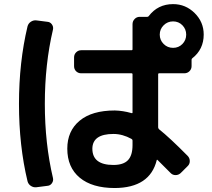

<svg xmlns="http://www.w3.org/2000/svg" viewBox="-20 -860 1040 943"><path d="M876 -735.8Q857.4 -754.9 830.1 -754.9Q802.7 -754.9 783.7 -735.8Q764.6 -716.8 764.6 -689.9Q764.6 -663.1 783.7 -644Q802.7 -625 830.1 -625Q857.4 -625 876 -644Q894.5 -663.1 894.5 -689.9Q894.5 -716.8 876 -735.8ZM630.9 -147.5V-169.9Q630.9 -174.8 626 -177.7Q582 -202.1 537.1 -202.1Q434.6 -202.1 433.6 -129.9Q433.6 -49.8 537.1 -49.8Q585.9 -49.8 608.4 -73.2Q630.9 -96.7 630.9 -147.5ZM625 -304.7Q630.9 -302.7 630.9 -307.6V-495.1Q630.9 -500 626 -500H378.9Q364.3 -500 354 -509.8Q343.8 -519.5 343.8 -535.2V-578.1Q343.8 -592.8 354 -603Q364.3 -613.3 378.9 -613.3H626Q630.9 -613.3 630.9 -618.2V-741.2Q630.9 -755.9 641.1 -766.6Q651.4 -777.3 666 -777.3H703.1Q707 -777.3 710 -780.3Q754.9 -839.8 830.1 -839.8Q891.6 -839.8 936 -795.9Q980.5 -752 980.5 -690.4Q980.5 -617.2 923.8 -573.2Q920.9 -570.3 920.9 -566.4V-535.2Q920.9 -520.5 910.6 -510.3Q900.4 -500 884.8 -500H761.7Q756.8 -500 756.8 -495.1V-234.4Q756.8 -230.5 760.7 -225.6Q813.5 -183.6 901.4 -94.7Q912.1 -84 912.1 -68.8Q912.1 -53.7 901.4 -43.9L867.2 -9.8Q856.4 0 842.3 0Q828.1 0 818.4 -9.8L753.9 -74.2Q751 -77.1 750 -74.2Q716.8 62.5 543.9 63.5Q432.6 63.5 371.6 12.7Q310.5 -38.1 310.5 -129.9Q310.5 -216.8 371.1 -267.1Q431.6 -317.4 543.9 -317.4Q584 -316.4 625 -304.7ZM159.2 -759.8 212.9 -752.9Q226.6 -752 234.9 -740.2Q243.2 -728.5 240.2 -714.8Q200.2 -544.9 200.2 -350.1Q200.2 -155.3 240.2 14.6Q243.2 28.3 234.9 40Q226.6 51.8 212.9 52.7L159.2 59.6Q144.5 61.5 131.8 53.2Q119.1 44.9 115.2 30.3Q73.2 -144.5 73.2 -349.6Q73.2 -554.7 115.2 -730.5Q119.1 -745.1 131.8 -753.4Q144.5 -761.7 159.2 -759.8Z"/></svg>

Font: Rounded-L Mgen+ 1mn bold
Style: Bold
Weight: 700
Designer: [Source Han Sans]
Ryoko NISHIZUKA  (kana & ideographs); Paul D. Hunt (Latin, Greek & Cyrillic); Wenlong ZHANG  (bopomofo
Version: Version 1.059.20150602